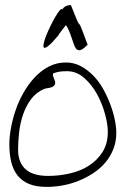

<svg xmlns="http://www.w3.org/2000/svg" viewBox="-20 -731 501 752"><path d="M16.6 -166Q16.6 -194.3 22.9 -229.5Q29.3 -264.6 41.5 -300.3Q53.7 -335.9 72.8 -369.1Q91.8 -402.3 116.7 -428.7Q141.6 -455.1 171.9 -470.7Q202.1 -486.3 238.3 -486.3Q269.5 -486.3 295.9 -472.2Q322.3 -458 344.2 -436Q366.2 -414.1 382.8 -384.8Q399.4 -355.5 411.1 -324.7Q422.9 -293.9 429.2 -264.2Q435.5 -234.4 435.5 -210Q435.5 -175.8 423.8 -146.5Q412.1 -117.2 392.1 -93.8Q372.1 -70.3 345.2 -52.7Q318.4 -35.2 288.1 -22.9Q257.8 -10.7 226.1 -4.9Q194.3 1 163.1 1Q121.1 1 93.3 -10.7Q65.4 -22.5 48.3 -44.4Q31.2 -66.4 23.9 -97.2Q16.6 -127.9 16.6 -166ZM50.8 -144.5Q50.8 -117.2 59.6 -97.2Q68.4 -77.1 84 -64.9Q99.6 -52.7 121.1 -47.4Q142.6 -42 168.9 -42Q210 -42 252 -51.3Q293.9 -60.5 327.1 -81.5Q360.4 -102.5 381.3 -135.3Q402.3 -168 402.3 -214.8Q402.3 -244.1 391.1 -285.2Q379.9 -326.2 359.4 -363.3Q338.9 -400.4 309.1 -426.3Q279.3 -452.1 243.2 -452.1Q226.6 -452.1 215.3 -450.7Q204.1 -449.2 187.5 -443.4V-438.5V-434.6Q187.5 -433.6 189 -429.7Q190.4 -425.8 192.4 -421.4Q194.3 -417 195.3 -413.1Q196.3 -409.2 196.3 -408.2Q196.3 -399.4 191.4 -395Q186.5 -390.6 180.2 -388.7Q173.8 -386.7 166.5 -385.7Q159.2 -384.8 153.3 -382.8Q121.1 -369.1 101.1 -341.8Q81.1 -314.5 69.8 -280.8Q58.6 -247.1 54.7 -210.9Q50.8 -174.8 50.8 -144.5ZM239.3 -631.8Q237.3 -631.8 232.9 -626Q228.5 -620.1 222.7 -612.8Q216.8 -605.5 212.4 -599.1Q208 -592.8 208 -591.8Q182.6 -561.5 169.4 -551.3Q156.2 -541 152.3 -544.4Q148.4 -547.9 151.4 -561.5Q154.3 -575.2 161.6 -593.3Q168.9 -611.3 178.7 -631.3Q188.5 -651.4 197.8 -667Q207 -682.6 214.4 -690.9Q221.7 -699.2 223.6 -693.4Q228.5 -702.1 237.3 -706.5Q246.1 -710.9 253.9 -710.9H257.8Q269.5 -681.6 275.4 -667Q281.2 -652.3 284.2 -646Q287.1 -639.6 290 -637.2Q293 -634.8 295.9 -627.4Q298.8 -620.1 305.2 -604Q311.5 -587.9 323.2 -555.7Q308.6 -541 299.3 -536.6Q290 -532.2 283.7 -535.6Q277.3 -539.1 272.9 -548.8Q268.6 -558.6 264.2 -572.3Q259.8 -585.9 253.9 -601.6Q248 -617.2 239.3 -631.8Z"/></svg>

Font: Zeyada
Style: Regular
Weight: 400
Version: Version 1.002 2010